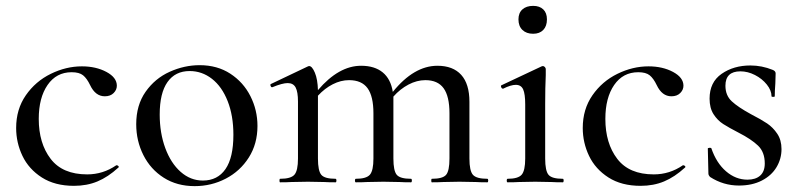

<svg xmlns="http://www.w3.org/2000/svg" viewBox="-20 -621 2722 654"><path d="M35 -185Q35 -249 68 -296.5Q101 -344 153 -369.5Q205 -395 259 -395Q307 -395 342.5 -376Q378 -357 378 -329Q378 -315 367 -304Q356 -293 337 -293Q305 -293 287 -331Q276 -354 263 -364.5Q250 -375 224 -375Q172 -375 142 -331.5Q112 -288 112 -216Q112 -133 152.5 -80Q193 -27 277 -27Q331 -27 376 -58H378Q381 -58 383.5 -55Q386 -52 383 -50Q348 -18 312 -3Q276 12 232 12Q167 12 122.5 -16.5Q78 -45 56.5 -90Q35 -135 35 -185Z M444 -198Q444 -263 476 -308.5Q508 -354 558 -376.5Q608 -399 660 -399Q720 -399 764.5 -370Q809 -341 833 -293.5Q857 -246 857 -192Q857 -131 827.5 -84.5Q798 -38 749 -12.5Q700 13 643 13Q583 13 538 -15.5Q493 -44 468.5 -92.5Q444 -141 444 -198ZM775 -162Q775 -227 755.5 -276.5Q736 -326 702 -352.5Q668 -379 626 -379Q577 -379 550.5 -341.5Q524 -304 524 -231Q524 -168 543 -116.5Q562 -65 595.5 -35.5Q629 -6 671 -6Q721 -6 748 -45Q775 -84 775 -162Z M1640 0Q1615 0 1601 -1L1545 -2L1490 -1Q1475 0 1451 0Q1449 0 1449 -6Q1449 -12 1451 -12Q1488 -12 1499.5 -25.5Q1511 -39 1511 -81V-235Q1511 -293 1491 -320.5Q1471 -348 1429 -348Q1400 -348 1371.5 -333Q1343 -318 1320 -292V-279V-81Q1320 -39 1331.5 -25.5Q1343 -12 1380 -12Q1383 -12 1383 -6Q1383 0 1380 0Q1356 0 1341 -1L1286 -2L1231 -1Q1216 0 1192 0Q1189 0 1189 -6Q1189 -12 1192 -12Q1228 -12 1240 -26Q1252 -40 1252 -81V-235Q1252 -293 1232 -320.5Q1212 -348 1169 -348Q1141 -348 1113.5 -334Q1086 -320 1063 -295V-81Q1063 -39 1074.5 -25.5Q1086 -12 1123 -12Q1126 -12 1126 -6Q1126 0 1123 0Q1099 0 1084 -1L1029 -2L973 -1Q959 0 934 0Q932 0 932 -6Q932 -12 934 -12Q971 -12 983 -26Q995 -40 995 -81V-275Q995 -308 987 -323Q979 -338 960 -338Q942 -338 908 -324H906Q903 -324 901.5 -329Q900 -334 903 -335L1027 -394Q1031 -396 1033 -396Q1043 -396 1052.5 -373.5Q1062 -351 1063 -314Q1134 -397 1210 -397Q1256 -397 1283.5 -374.5Q1311 -352 1318 -308Q1390 -397 1470 -397Q1523 -397 1551 -366Q1579 -335 1579 -274V-81Q1579 -39 1591 -25.5Q1603 -12 1640 -12Q1643 -12 1643 -6Q1643 0 1640 0Z M1709 -12Q1745 -12 1757 -26Q1769 -40 1769 -81V-265Q1769 -301 1762 -316.5Q1755 -332 1737 -332Q1720 -332 1694 -319H1693Q1689 -319 1687 -324.5Q1685 -330 1689 -331L1825 -395L1829 -396Q1833 -396 1836 -392.5Q1839 -389 1839 -386V-365Q1837 -323 1837 -267V-81Q1837 -39 1848.5 -25.5Q1860 -12 1897 -12Q1900 -12 1900 -6Q1900 0 1897 0Q1873 0 1858 -1L1803 -2L1748 -1Q1733 0 1709 0Q1706 0 1706 -6Q1706 -12 1709 -12ZM1746 -555Q1746 -577 1759.5 -589Q1773 -601 1796 -601Q1818 -601 1830.5 -589Q1843 -577 1843 -555Q1843 -532 1830.5 -519Q1818 -506 1796 -506Q1773 -506 1759.5 -519Q1746 -532 1746 -555Z M1965 -185Q1965 -249 1998 -296.5Q2031 -344 2083 -369.5Q2135 -395 2189 -395Q2237 -395 2272.5 -376Q2308 -357 2308 -329Q2308 -315 2297 -304Q2286 -293 2267 -293Q2235 -293 2217 -331Q2206 -354 2193 -364.5Q2180 -375 2154 -375Q2102 -375 2072 -331.5Q2042 -288 2042 -216Q2042 -133 2082.5 -80Q2123 -27 2207 -27Q2261 -27 2306 -58H2308Q2311 -58 2313.5 -55Q2316 -52 2313 -50Q2278 -18 2242 -3Q2206 12 2162 12Q2097 12 2052.5 -16.5Q2008 -45 1986.5 -90Q1965 -135 1965 -185Z M2538 -232Q2573 -214 2593 -200.5Q2613 -187 2627.5 -165.5Q2642 -144 2642 -113Q2642 -80 2625 -51.5Q2608 -23 2575 -6Q2542 11 2497 11Q2444 11 2399 -18Q2393 -24 2393 -30L2391 -115Q2391 -117 2396.5 -117.5Q2402 -118 2403 -116Q2420 -66 2453 -37.5Q2486 -9 2526 -9Q2554 -9 2569.5 -23Q2585 -37 2585 -64Q2585 -103 2562 -125Q2539 -147 2496 -169Q2463 -186 2443.5 -198.5Q2424 -211 2410.5 -232Q2397 -253 2397 -285Q2397 -341 2438 -369.5Q2479 -398 2536 -398Q2575 -398 2612 -383Q2622 -379 2622 -371L2621 -337Q2619 -311 2619 -293Q2619 -291 2613.5 -291Q2608 -291 2608 -293Q2608 -313 2592 -333Q2576 -353 2551.5 -365.5Q2527 -378 2502 -378Q2451 -378 2451 -329Q2451 -296 2472.5 -276Q2494 -256 2538 -232Z"/></svg>

Font: Cormorant Infant Medium
Style: Regular
Weight: 500
Designer: Christian Thalmann (Catharsis Fonts)
Version: Version 3.000